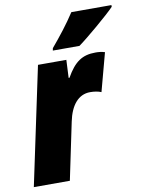

<svg xmlns="http://www.w3.org/2000/svg" viewBox="-91 -827 671 887"><g transform="rotate(-10 244.5 -383.0)"><path d="M193 -617 191 -606H316C354 -633 464 -726 494 -758V-766H306C273 -715 232 -663 193 -617ZM-5 0H164L220 -268C235 -341 271 -387 327 -387C347 -387 365 -384 379 -378L427 -557C411 -562 397 -563 383 -563C321 -563 284 -538 245 -469H241L245 -553H112Z"/></g></svg>

Font: Noto Sans Condensed Black
Style: Italic
Weight: 900
Width: 3
Italic angle: -12°
Designer: Monotype Design Team
Foundry: Monotype Imaging Inc.
Version: Version 2.013